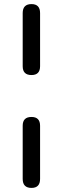

<svg xmlns="http://www.w3.org/2000/svg" viewBox="-20 -732 307 939"><path d="M134 -365Q91 -365 91 -408V-668Q91 -712 134 -712Q176 -712 176 -668V-408Q176 -365 134 -365ZM134 187Q91 187 91 143V-117Q91 -160 134 -160Q176 -160 176 -117V143Q176 187 134 187Z"/></svg>

Font: Chiron GoRound TC N
Style: Regular
Weight: 350
Designer: Ryoko NISHIZUKA 西塚涼子 (kana, bopomofo & ideographs); Paul D. Hunt (Latin, Greek & Cyrillic); Sandoll Communications 산돌커뮤니
Foundry: Adobe
Version: Version 1.000;hotconv 1.1.1;makeotfexe 2.6.0